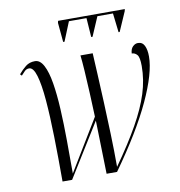

<svg xmlns="http://www.w3.org/2000/svg" viewBox="-79 -777 795 850"><g transform="rotate(-10 318.0 -352.0)"><path d="M244 -608 236 -695 238 -704H538L536 -695L498 -608H493L483 -694H413L376 -608H370L364 -694H285L250 -608ZM134 0Q134 -108 132 -202Q130 -296 124 -367.5Q118 -439 106 -479Q94 -519 75 -519Q63 -519 54.5 -510.5Q46 -502 38 -493L31 -500Q47 -519 64 -532.5Q81 -546 106 -546Q129 -546 144.5 -516.5Q160 -487 168.5 -435.5Q177 -384 180.5 -317.5Q184 -251 184.5 -176.5Q185 -102 185 -27L325 -258Q323 -311 320.5 -365.5Q318 -420 315 -465.5Q312 -511 309 -536H364Q366 -498 369 -440.5Q372 -383 375 -314Q378 -245 380.5 -170Q383 -95 383 -22Q448 -114 488.5 -186Q529 -258 548.5 -319.5Q568 -381 568 -443Q568 -482 558 -493.5Q548 -505 534 -505Q535 -525 545.5 -535.5Q556 -546 569 -546Q589 -546 598 -527.5Q607 -509 607 -479Q607 -405 550 -282Q493 -159 379 0H332Q331 -62 329 -121Q327 -180 326 -240L177 0Z"/></g></svg>

Font: Noto Serif Display ExtraCondensed Light
Style: Italic
Weight: 300
Width: 2
Italic angle: -12°
Designer: Monotype Design Team
Foundry: Monotype Imaging Inc.
Version: Version 2.009